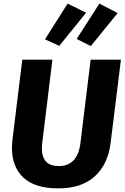

<svg xmlns="http://www.w3.org/2000/svg" viewBox="-20 -1022 690 1059"><path d="M647 -693 590 -233Q575 -115 502.5 -49Q430 17 301 17Q173 17 109.5 -42Q46 -101 46 -206Q46 -228 49 -254L103 -693H269L214 -242Q211 -221 211 -204Q211 -106 304 -106Q409 -106 424 -236L480 -693ZM228 -805 353 -1002 455 -952 307 -769ZM403 -807 528 -1002 629 -950 481 -768Z"/></svg>

Font: Szlgxwxxxixliatcpuztgldltzi
Style: Regular
Weight: 700
Italic angle: -8°
Designer: Carrois Corporate & Edenspiekermann
Foundry: Carrois Corporate GbR & Edenspiekermann AG
Version: Version 2.001